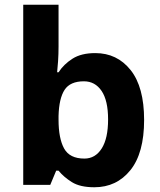

<svg xmlns="http://www.w3.org/2000/svg" viewBox="-20 -780 673 810"><path d="M227 -583Q227 -552 225 -522Q223 -492 221 -475H227Q249 -509 286 -532.5Q323 -556 382 -556Q474 -556 531 -484.5Q588 -413 588 -274Q588 -134 530 -62Q472 10 378 10Q318 10 283.5 -11.5Q249 -33 227 -60H217L192 0H78V-760H227ZM334 -437Q276 -437 252.5 -401Q229 -365 227 -291V-275Q227 -196 250.5 -153.5Q274 -111 336 -111Q382 -111 409 -153.5Q436 -196 436 -276Q436 -356 408.5 -396.5Q381 -437 334 -437Z"/></svg>

Font: Noto Sans Ol Chiki
Style: Bold
Weight: 700
Designer: Monotype Design Team, Lewis McGuffie
Foundry: Monotype Imaging Inc.
Version: Version 2.003; ttfautohint (v1.8.4.7-5d5b)